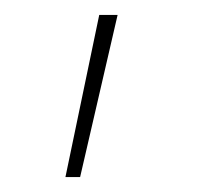

<svg xmlns="http://www.w3.org/2000/svg" viewBox="-20 -96 269 255"><path d="M66.9 139.2 111.8 -76.2H136.2L86.4 139.2Z"/></svg>

Font: Inter 24pt Thin
Style: Regular
Weight: 250
Designer: Rasmus Andersson
Foundry: rsms
Version: Version 4.001;git-66647c0bb